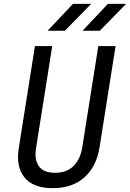

<svg xmlns="http://www.w3.org/2000/svg" viewBox="-20 -970 677 1000"><path d="M254 10Q152 10 107 -46.5Q62 -103 78 -200L162 -730H252L168 -200Q158 -140 182 -105Q206 -70 267 -70Q327 -70 362.5 -105Q398 -140 408 -200L492 -730H582L498 -200Q482 -102 419.5 -46Q357 10 254 10ZM410 -810 542 -950H637L500 -810ZM228 -810 360 -950H455L318 -810Z"/></svg>

Font: NKDuy Mono
Style: Italic
Weight: 400
Italic angle: -9°
Monospace: yes
Designer: NKDuy
Foundry: NKDuy
Version: Version 2.251; ttfautohint (v1.8.4.7-5d5b)